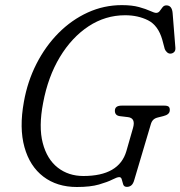

<svg xmlns="http://www.w3.org/2000/svg" viewBox="-20 -734 722 768"><path d="M467.5 -713.5Q508 -713.5 536 -705.8Q564 -698 580.8 -690.2Q597.5 -682.5 604.5 -682.5Q613.5 -682.5 619 -690Q624.5 -697.5 630.2 -705Q636 -712.5 645.5 -712.5Q668 -712.5 670.5 -681.5L681.5 -543.5Q682.5 -531.5 676.5 -525.8Q670.5 -520 662.5 -519.5Q654.5 -519 648 -525Q641.5 -531 639 -538L629 -575.5Q612.5 -632.5 572.2 -652.8Q532 -673 480.5 -673Q401.5 -673 334.2 -628.8Q267 -584.5 219.5 -505.8Q172 -427 152.5 -322.5Q134 -227 151 -162Q168 -97 211 -63.5Q254 -30 313.5 -30Q456.5 -30 485.5 -129.5L512 -222Q523.5 -261.5 492 -265.5L458.5 -269.5Q439.5 -272.5 439.5 -291Q439.5 -311.5 466.5 -311.5H637.5Q650.5 -311.5 655.2 -306.8Q660 -302 659 -291.5Q658 -275.5 633 -269.5L613 -264.5Q599.5 -261.5 592.8 -254.5Q586 -247.5 583 -236L517.5 -15.5Q513 1 505.5 7.2Q498 13.5 487.5 13.5Q476 13.5 472.8 3.8Q469.5 -6 467.2 -15.8Q465 -25.5 457 -25.5Q448.5 -25.5 429.5 -15.8Q410.5 -6 376 4Q341.5 14 287.5 14Q208 14 153.5 -27.5Q99 -69 77.8 -145.5Q56.5 -222 75.5 -326.5Q90 -408.5 126 -479Q162 -549.5 214.2 -602Q266.5 -654.5 331 -684Q395.5 -713.5 467.5 -713.5Z"/></svg>

Font: Fraunces 72pt SuperSoft Light
Style: Italic
Weight: 300
Italic angle: -16°
Version: Version 1.000;[b76b70a41]